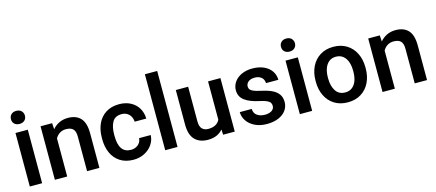

<svg xmlns="http://www.w3.org/2000/svg" viewBox="-54 -1285 4156 1831"><g transform="rotate(-15 2024.0 -370.0)"><path d="M197.8 -665.5Q197.8 -637.7 179.2 -619.6Q160.6 -601.6 128.9 -601.6Q97.2 -601.6 78.6 -619.4Q60.1 -637.2 60.1 -665.5Q60.1 -693.8 78.6 -712.2Q97.2 -730.5 128.9 -730.5Q160.6 -730.5 179.2 -712.2Q197.8 -693.8 197.8 -665.5ZM67.9 0V-528.3H189.5V0Z M754.9 -340.8V0H633.3V-341.8Q633.3 -394.5 610.6 -416.7Q587.9 -439 541 -439Q506.8 -439 480 -422.4Q453.1 -405.8 437 -376V0H315.4V-528.3H429.7L433.6 -467.3Q461.9 -501.5 501 -519.8Q540 -538.1 586.9 -538.1Q667.5 -538.1 711.2 -491.5Q754.9 -444.8 754.9 -340.8Z M1308.6 -175.8Q1307.1 -125 1277.8 -82.5Q1248.5 -40 1199.7 -15.1Q1150.9 9.8 1092.8 9.8Q1014.2 9.8 959.7 -25.4Q905.3 -60.5 878.4 -120.8Q851.6 -181.2 851.6 -255.9V-272.5Q851.6 -347.2 878.7 -407.5Q905.8 -467.8 960 -502.9Q1014.2 -538.1 1092.3 -538.1Q1155.3 -538.1 1203.9 -512.9Q1252.4 -487.8 1279.8 -442.4Q1307.1 -397 1308.6 -338.4H1193.8Q1192.4 -366.7 1179.7 -389.9Q1167 -413.1 1144.3 -426.8Q1121.6 -440.4 1090.8 -440.4Q1025.9 -440.4 999.5 -393.1Q973.1 -345.7 973.1 -272.5V-255.9Q973.1 -87.9 1091.3 -87.9Q1119.1 -87.9 1142.1 -99.1Q1165 -110.4 1178.7 -130.4Q1192.4 -150.4 1193.8 -175.8Z M1404.8 0V-750H1526.4V0Z M2091.3 -528.3V0H1976.6L1973.6 -52.2Q1921.9 9.8 1825.7 9.8Q1743.7 9.8 1697.3 -38.1Q1650.9 -85.9 1650.9 -187V-528.3H1772.5V-186Q1772.5 -134.3 1795.2 -112.1Q1817.9 -89.8 1855 -89.8Q1939.5 -89.8 1969.2 -149.9V-528.3Z M2203.1 -377.4Q2203.1 -420.9 2228.3 -457.8Q2253.4 -494.6 2300 -516.4Q2346.7 -538.1 2407.7 -538.1Q2472.7 -538.1 2520.8 -516.1Q2568.8 -494.1 2594.7 -455.8Q2620.6 -417.5 2620.6 -369.6H2499Q2499 -390.6 2488.5 -408.4Q2478 -426.3 2457.5 -437Q2437 -447.8 2407.7 -447.8Q2366.2 -447.8 2343.8 -429.2Q2321.3 -410.6 2321.3 -382.8Q2321.3 -365.2 2330.8 -353Q2340.3 -340.8 2363.8 -331.1Q2387.2 -321.3 2428.7 -312.5Q2493.2 -298.8 2535.6 -279.3Q2578.1 -259.8 2601.1 -228.5Q2624 -197.3 2624 -150.4Q2624 -104 2597.4 -67.4Q2570.8 -30.8 2522 -10.5Q2473.1 9.8 2409.2 9.8Q2339.8 9.8 2289.1 -15.6Q2238.3 -41 2211.9 -81.5Q2185.5 -122.1 2185.5 -167H2303.2Q2305.2 -122.6 2336.2 -101.6Q2367.2 -80.6 2411.1 -80.6Q2455.6 -80.6 2480.2 -97.9Q2504.9 -115.2 2504.9 -144Q2504.9 -162.6 2496.1 -175.8Q2487.3 -189 2462.6 -200.2Q2438 -211.4 2392.6 -220.7Q2301.8 -239.7 2252.4 -276.9Q2203.1 -314 2203.1 -377.4Z M2863.8 -665.5Q2863.8 -637.7 2845.2 -619.6Q2826.7 -601.6 2794.9 -601.6Q2763.2 -601.6 2744.6 -619.4Q2726.1 -637.2 2726.1 -665.5Q2726.1 -693.8 2744.6 -712.2Q2763.2 -730.5 2794.9 -730.5Q2826.7 -730.5 2845.2 -712.2Q2863.8 -693.8 2863.8 -665.5ZM2733.9 0V-528.3H2855.5V0Z M3206.5 -538.1Q3282.7 -538.1 3338.6 -503.2Q3394.5 -468.3 3424.1 -407.2Q3453.6 -346.2 3453.6 -269V-258.8Q3453.6 -181.6 3424.1 -120.6Q3394.5 -59.6 3338.9 -24.9Q3283.2 9.8 3207.5 9.8Q3131.8 9.8 3075.9 -24.9Q3020 -59.6 2990.5 -120.6Q2960.9 -181.6 2960.9 -258.8V-269Q2960.9 -346.2 2990.5 -407.2Q3020 -468.3 3075.7 -503.2Q3131.3 -538.1 3206.5 -538.1ZM3207.5 -87.9Q3249 -87.9 3277.1 -110.6Q3305.2 -133.3 3318.6 -171.9Q3332 -210.4 3332 -258.8V-269Q3332 -316.9 3318.6 -355.7Q3305.2 -394.5 3276.9 -417.5Q3248.5 -440.4 3206.5 -440.4Q3165 -440.4 3137.2 -417.5Q3109.4 -394.5 3095.9 -355.7Q3082.5 -316.9 3082.5 -269V-258.8Q3082.5 -183.6 3113.8 -135.7Q3145 -87.9 3207.5 -87.9Z M3989.7 -340.8V0H3868.2V-341.8Q3868.2 -394.5 3845.5 -416.7Q3822.8 -439 3775.9 -439Q3741.7 -439 3714.8 -422.4Q3688 -405.8 3671.9 -376V0H3550.3V-528.3H3664.6L3668.5 -467.3Q3696.8 -501.5 3735.8 -519.8Q3774.9 -538.1 3821.8 -538.1Q3902.3 -538.1 3946 -491.5Q3989.7 -444.8 3989.7 -340.8Z"/></g></svg>

Font: Heebo Medium
Style: Regular
Weight: 500
Designer: Oded Ezer
Foundry: Meir Sadan
Version: Version 2.001; ttfautohint (v1.5.14-ce02) -l 8 -r 50 -G 200 